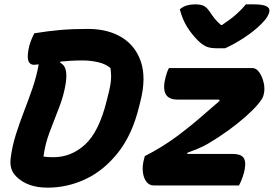

<svg xmlns="http://www.w3.org/2000/svg" viewBox="-20 -853 1290 883"><path d="M1015 -631H979Q950 -631 932 -637.5Q914 -644 891 -666Q861 -696 840 -730Q819 -764 807 -810Q822 -823 839.5 -828Q857 -833 876 -833Q905 -833 919 -825Q933 -817 946 -797Q955 -783 966.5 -768.5Q978 -754 996 -738H1001Q1043 -766 1068.5 -789Q1094 -812 1111 -833H1147Q1223 -833 1219 -802Q1218 -791 1209.5 -776.5Q1201 -762 1182 -743Q1148 -709 1101 -678.5Q1054 -648 1015 -631ZM384 -720Q476 -720 539.5 -681.5Q603 -643 628 -569Q653 -495 626 -388L619 -360Q588 -234 523.5 -152Q459 -70 375 -30Q291 10 199 10Q106 10 55 -41Q37 -59 31.5 -79.5Q26 -100 29 -125Q36 -181 53 -234.5Q70 -288 90.5 -341Q111 -394 129.5 -447.5Q148 -501 158 -557Q142 -555 137 -555Q93 -555 115 -643Q120 -660 125.5 -673.5Q131 -687 138 -700Q200 -710 256 -715Q312 -720 384 -720ZM180 -133Q197 -130 225 -130Q308 -130 371.5 -188.5Q435 -247 470 -387L473 -399Q483 -437 487 -459.5Q491 -482 491 -500Q491 -518 488 -540Q468 -558 433 -566.5Q398 -575 360 -575Q331 -575 306 -573.5Q281 -572 259 -570L256 -565Q277 -555 282.5 -530.5Q288 -506 282 -468Q273 -412 251 -356.5Q229 -301 208 -245Q187 -189 180 -133ZM757 -540H1141Q1159 -540 1173 -519.5Q1187 -499 1193 -471Q1199 -443 1193 -420L1191 -412Q1187 -398 1166 -373Q1145 -348 1110 -317Q1075 -286 1031 -254Q987 -222 938 -193Q914 -179 889.5 -169Q865 -159 841 -150L842 -145H1049Q1093 -145 1103 -122.5Q1113 -100 1102 -59Q1094 -28 1079 0H688Q666 0 653 -17.5Q640 -35 637 -62.5Q634 -90 642 -120L646 -135Q726 -176 791.5 -224.5Q857 -273 916 -325Q935 -342 953 -357Q971 -372 990 -389L988 -395H796Q714 -395 742 -500Q745 -511 748.5 -521Q752 -531 757 -540Z"/></svg>

Font: Recursive Sn Csl St XBd
Style: Italic
Weight: 800
Italic angle: -15°
Version: Version 1.079;hotconv 1.0.112;makeotfexe 2.5.65598; ttfautoh